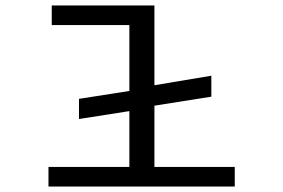

<svg xmlns="http://www.w3.org/2000/svg" viewBox="-20 -685 1040 705"><path d="M158 0H842V-72H547V-297L756 -330V-407L547 -372V-665H170V-593H455V-351L270 -322V-248L455 -277V-72H158Z"/></svg>

Font: Inconsolata UltraExpanded
Style: Regular
Weight: 400
Width: 9
Monospace: yes
Designer: Raph Levien, Cyreal, Brenton Simpson
Foundry: Raph Levien, Cyreal, Google
Version: Version 3.100